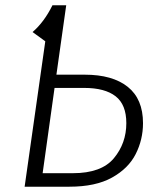

<svg xmlns="http://www.w3.org/2000/svg" viewBox="-20 -705 599 725"><path d="M520 -240Q520 -178 492.5 -123.5Q465 -69 403 -34.5Q341 0 242 0H73L151 -549L103 -584Q147 -622 178 -685H230L193 -423H300Q405 -423 462.5 -377Q520 -331 520 -240ZM457 -240Q457 -310 416.5 -341.5Q376 -373 298 -373H186L141 -51H255Q363 -51 410 -107.5Q457 -164 457 -240Z"/></svg>

Font: Fira Sans Light
Style: Italic
Weight: 300
Italic angle: -8°
Designer: bBox Type GmbH & Carrois Corporate GbR & Edenspiekermann AG
Foundry: bBox Type GmbH & Carrois Corporate GbR & Edenspiekermann AG
Version: Version 4.301